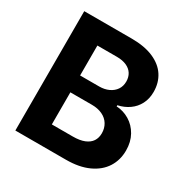

<svg xmlns="http://www.w3.org/2000/svg" viewBox="-161 -846 959 985"><g transform="rotate(30 318.0 -353.5)"><path d="M59.9 -707H341.1Q417.2 -707 469.9 -684.3Q522.6 -661.5 549 -620.7Q575.5 -579.9 575.5 -525.6Q575.5 -485.4 559.2 -454Q543 -422.6 514.3 -402.4Q485.7 -382.1 448.1 -373.9V-367Q488.9 -365.1 524.6 -343.6Q560.3 -322.1 581.7 -283.9Q603.2 -245.6 603.2 -194.7Q603.2 -138.3 575.3 -94.4Q547.3 -50.5 492.5 -25.2Q437.6 0 359.8 0H59.9ZM451.4 -209.5Q451.4 -239 437.2 -262.3Q423 -285.6 396.3 -298.2Q369.5 -310.8 333.9 -310.8H206.4V-120.7H330.1Q371.7 -120.7 398.7 -131.7Q425.7 -142.8 438.5 -162.5Q451.4 -182.2 451.4 -209.5ZM427.3 -502Q427.3 -528.1 415.1 -547.5Q402.9 -566.9 379.3 -577.4Q355.6 -588 322.3 -588H206.4V-410.7H319.4Q350.3 -410.7 374.9 -422Q399.5 -433.3 413.4 -453.7Q427.3 -474.1 427.3 -502Z"/></g></svg>

Font: Pretendard Std Variable
Style: Regular
Weight: 400
Designer: Base glyphs from Inter by Rasmus Andersson; Hangeul glyphs from Noto Sans CJK(Source Han Sans) by Jang Soo-young and Kan
Foundry: Kil Hyung-jin
Version: Version 1.309;Glyphs 3.2 (3225)